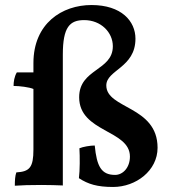

<svg xmlns="http://www.w3.org/2000/svg" viewBox="-20 -736 684 764"><path d="M113 -382V-141C113 -70 98 -53 45 -50C40 -36 39 -18 39 3C64 1 101 0 145 0C176 0 207 1 230 2V-519C230 -629 258 -656 315 -656C382 -656 429 -607 429 -552C429 -454 295 -463 295 -349C295 -209 497 -220 497 -113C497 -69 469 -40 438 -40C383 -40 365 -74 357 -157C339 -157 310 -152 296 -146C298 -112 298 -58 294 -27C331 -3 367 8 430 8C521 8 607 -57 607 -148C607 -315 403 -302 403 -396C403 -458 519 -466 519 -582C519 -652 463 -716 344 -716C227 -716 113 -643 113 -485V-448H47C37 -431 34 -411 34 -394C58 -394 97 -389 113 -382Z"/></svg>

Font: Vollkorn Semibold
Style: Regular
Weight: 600
Designer: Friedrich Althausen
Foundry: Friedrich Althausen
Version: Version 4.015;PS 004.015;hotconv 1.0.88;makeotf.lib2.5.64775